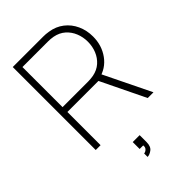

<svg xmlns="http://www.w3.org/2000/svg" viewBox="-284 -822 1178 1178"><g transform="rotate(-45 305.5 -232.5)"><path d="M112 0H70V-720H335Q345.5 -720 356.5 -719.2Q367.5 -718.5 381 -716Q433 -708 471.2 -678.2Q509.5 -648.5 530.2 -603.2Q551 -558 551 -504Q551 -427 509 -369Q467 -311 395 -295L387 -288H112ZM571 0H521L379 -293L415 -320ZM112 -678V-330H335Q343.5 -330 355.2 -331Q367 -332 379 -334Q420.5 -342 448.8 -367Q477 -392 491.5 -427.8Q506 -463.5 506 -504Q506 -544.5 491.5 -580.2Q477 -616 448.8 -641Q420.5 -666 379 -674Q367 -676.5 355.2 -677.2Q343.5 -678 335 -678ZM265 255V225Q270 225 278 221.2Q286 217.5 291.8 209Q297.5 200.5 296 186H265V126H325V186Q325 224 304 239.5Q283 255 265 255Z"/></g></svg>

Font: Manrope Variable Light
Style: Regular
Weight: 200
Designer: Mikhail Sharanda
Foundry: Mikhail Sharanda
Version: Version 4.505